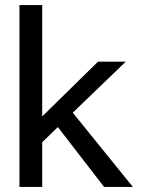

<svg xmlns="http://www.w3.org/2000/svg" viewBox="-20 -740 570 760"><path d="M57 0V-720H147V-279L368 -496H478L268 -294L506 0H392L209 -237L147 -177V0Z"/></svg>

Font: HostGroteskRegular
Style: Regular
Weight: 400
Designer: Doukan Karapınar based on Poppins by Indian Type Foundry, Jonny Pinhorn
Foundry: Element Type
Version: Version 1.001; ttfautohint (v1.8.4.7-5d5b)